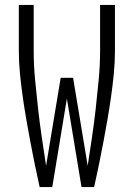

<svg xmlns="http://www.w3.org/2000/svg" viewBox="-20 -755 540 775"><path d="M140 0Q130 -45 120.5 -91Q111 -137 102.5 -182.5Q94 -228 86 -274Q78 -320 71.5 -366Q65 -412 60.5 -458.5Q56 -505 56 -551V-735H116V-551Q116 -493 121.5 -434.5Q127 -376 133.5 -318Q140 -260 148.5 -202Q157 -144 166 -86L225 -441H275L334 -86Q343 -144 351.5 -202Q360 -260 366.5 -318Q373 -376 378.5 -434.5Q384 -493 384 -551V-735H444V-551Q444 -505 439.5 -458.5Q435 -412 428.5 -366Q422 -320 414 -274Q406 -228 397.5 -182.5Q389 -137 379.5 -91Q370 -45 360 0H309L250 -357L191 0Z"/></svg>

Font: iosevka_custom_sans_ss08 Light
Style: Regular
Weight: 300
Designer: Belleve Invis
Foundry: Belleve Invis
Version: Version 10.3.0; ttfautohint (v1.8.3)